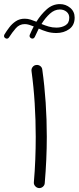

<svg xmlns="http://www.w3.org/2000/svg" viewBox="-47 -910 392 956"><path d="M251.5 -889.6Q280.3 -889.6 302.5 -871.1Q324.7 -852.5 324.7 -822.3Q324.7 -784.2 297.6 -764.9Q270.5 -745.6 233.4 -745.6Q208.5 -745.6 186.8 -752.2Q165 -758.8 146 -767.6Q136.2 -748.5 126.5 -726.6Q120.6 -714.8 109.4 -718.8Q104.5 -720.7 101.6 -725.6Q98.6 -730.5 101.1 -736.3Q110.8 -759.3 121.1 -778.3Q109.4 -783.2 98.1 -786.6Q86.9 -790 76.2 -790Q49.8 -790 31.7 -769.3Q13.7 -748.5 -2 -724.1Q-4.4 -719.7 -9.5 -718Q-14.6 -716.3 -20 -719.7Q-30.8 -726.1 -24.9 -738.3Q-14.2 -755.9 -0.5 -773.9Q13.2 -792 32 -804.4Q50.8 -816.9 76.2 -816.9Q90.8 -816.9 105.5 -812.3Q120.1 -807.6 134.3 -801.8Q156.7 -837.9 185.8 -863.8Q214.8 -889.6 251.5 -889.6ZM251 -862.8Q224.6 -862.8 201.4 -841.8Q178.2 -820.8 159.7 -790.5Q177.2 -783.2 195.6 -777.8Q213.9 -772.5 234.4 -772.5Q259.8 -772.5 278.8 -783.9Q297.9 -795.4 297.9 -821.8Q297.9 -840.3 284.2 -851.6Q270.5 -862.8 251 -862.8ZM109.9 -556.2Q108.4 -567.4 115.5 -576.4Q122.6 -585.4 133.3 -586.4Q144.5 -587.9 153.6 -581.1Q162.6 -574.2 163.6 -563Q174.8 -482.9 180.4 -399.2Q186 -315.4 186 -229.5Q186 -117.2 175.8 1.5Q175.3 12.2 166.5 19.8Q157.7 27.3 146.5 26.4Q135.7 25.4 128.2 16.8Q120.6 8.3 121.6 -2.4Q126.5 -59.1 128.7 -115.7Q130.9 -172.4 130.9 -228.5Q130.9 -313.5 125.7 -395.8Q120.6 -478 109.9 -556.2Z"/></svg>

Font: Mikhak Light
Style: Regular
Weight: 300
Designer: Amin Abedi
Version: Version 3.3